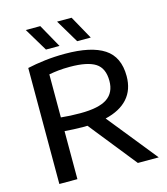

<svg xmlns="http://www.w3.org/2000/svg" viewBox="-134 -1051 1007 1155"><g transform="rotate(-15 369.0 -473.5)"><path d="M91 0V-722.5Q140 -733.5 200.2 -740.8Q260.5 -748 326 -748Q488.5 -748 569.2 -695Q650 -642 650 -522.5Q650 -437.5 602 -383.8Q554 -330 462 -308.5L710 0H580L345 -294.5Q332.5 -294 319 -294Q287 -294 260.2 -295.5Q233.5 -297 203.5 -299V0ZM323.5 -378.5Q439 -378.5 490.8 -413.5Q542.5 -448.5 542.5 -521.5Q542.5 -600.5 492.8 -632.5Q443 -664.5 334 -664.5Q293.5 -664.5 263 -661.2Q232.5 -658 203.5 -652.5V-384.5Q235.5 -381.5 261.2 -380Q287 -378.5 323.5 -378.5ZM417 -802 330.5 -947H421L501.5 -802ZM222.5 -802 135.5 -947H226L307 -802Z"/></g></svg>

Font: Encode Sans Exp Md
Style: Regular
Weight: 500
Width: 7
Designer: Multiple Designers
Foundry: Impallari Type
Version: Version 3.002; ttfautohint (v1.8.3) -l 8 -r 50 -G 200 -x 14 